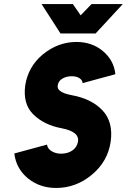

<svg xmlns="http://www.w3.org/2000/svg" viewBox="-20 -920 629 952"><path d="M186 -900 280 -754H454L589 -900H434L380 -844L341 -900ZM359 -712Q268 -712 192 -650Q155 -619 133.5 -580.5Q112 -542 105 -496Q93 -405 144 -354Q198 -300 286 -284Q333 -275 353 -257Q370 -242 367 -219Q362 -190 339 -174Q316 -158 282 -158Q256 -158 235 -171Q216 -183 213 -203L51 -159Q60 -84 118 -36Q177 12 258 12Q357 12 436 -54Q515 -120 529 -219Q542 -316 488 -373Q434 -430 336 -448Q293 -456 277 -470Q264 -480 266 -496Q269 -518 289 -530Q309 -542 336 -542Q358 -542 373 -533Q388 -524 390 -508L552 -552Q545 -621 490 -667Q436 -712 359 -712Z"/></svg>

Font: Unageo
Style: Black-Italic
Weight: 900
Designer: Richard Sepsi
Foundry: Richard Sepsi
Version: Version 2.000